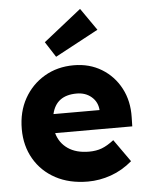

<svg xmlns="http://www.w3.org/2000/svg" viewBox="-56 -850 698 905"><g transform="rotate(-5 293.0 -397.0)"><path d="M324 10Q236 10 171 -25Q106 -60 70 -122Q34 -184 34 -263Q34 -345 69 -407.5Q104 -470 165 -506Q226 -542 304 -542Q378 -542 435.5 -507Q493 -472 525 -411.5Q557 -351 555 -274L554 -231H189Q202 -184 241 -157Q280 -130 341 -130Q375 -130 401.5 -140Q428 -150 459 -174L534 -68Q487 -28 433 -9Q379 10 324 10ZM306 -408Q209 -408 189 -321H407V-322Q404 -360 376 -384Q348 -408 306 -408ZM225 -589 178 -662 357 -804 430 -699Z"/></g></svg>

Font: Lexend
Style: Bold
Weight: 700
Designer: Bonnie Shaver-Troup, Thomas Jockin
Foundry: Lexend
Version: Version 1.007; ttfautohint (v1.8.3)